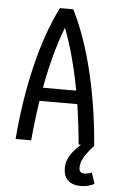

<svg xmlns="http://www.w3.org/2000/svg" viewBox="-57 -667 551 898"><g transform="rotate(5 219.0 -218.0)"><path d="M34.2 0Q48.8 -182.6 87.9 -345.2Q127 -507.8 187.5 -627.9H250Q310.5 -507.8 349.6 -345.2Q388.7 -182.6 403.3 0H330.1Q322.3 -89.8 307.6 -187.5H129.9Q115.2 -89.8 107.4 0ZM296.9 -250Q265.6 -418.9 218.8 -538.1Q171.9 -418.9 140.6 -250ZM419.9 176.8Q392.6 192.4 357.4 192.4Q317.4 192.4 296.4 172.4Q275.4 152.3 275.4 116.2Q275.4 76.2 302.2 41.5Q329.1 6.8 368.2 -21.5L403.3 0Q373 33.2 358.4 58.1Q343.8 83 343.8 105.5Q343.8 121.1 350.1 127Q356.4 132.8 369.1 132.8Q385.7 132.8 403.3 125Z"/></g></svg>

Font: Sudo Variable
Style: Regular
Weight: 400
Monospace: yes
Designer: Jens Kutilek
Foundry: Jens Kutilek
Version: Version 0.040